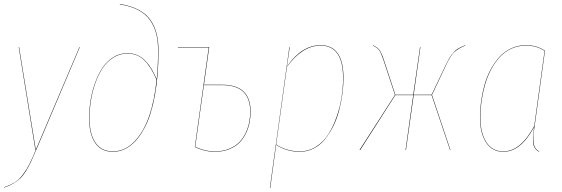

<svg xmlns="http://www.w3.org/2000/svg" viewBox="-30 -754 2824 965"><path d="M371.1 -517.1 151.9 0Q135.7 38.1 125.2 60.3Q114.7 82.5 100.6 105.5Q86.4 128.4 71.8 142.3Q57.1 156.2 37.1 168.2Q17.1 180.2 -9.8 189V187Q22.9 175.8 44.9 161.9Q66.9 147.9 85.4 123Q104 98.1 116.7 73.2Q129.4 48.3 149.9 0H147.9L64 -517.1H65.9L149.9 -1L369.1 -517.1Z M537.6 8.8Q478.5 8.8 448.2 -35.6Q418 -80.1 418 -159.2Q418 -202.6 424.8 -246.8Q431.6 -291 446.8 -334.5Q461.9 -377.9 483.9 -411.6Q505.9 -445.3 538.8 -466.1Q571.8 -486.8 610.8 -486.8Q637.7 -486.8 660.4 -476.8Q683.1 -466.8 700.9 -448Q718.8 -429.2 731.9 -407.2Q745.1 -385.3 757.8 -356Q764.6 -428.2 764.6 -499Q764.6 -546.9 755.4 -583.7Q746.1 -620.6 724.6 -651.9Q703.1 -683.1 664.8 -703.4Q626.5 -723.6 571.8 -731.9L572.8 -733.9Q627.9 -725.1 666.5 -704.6Q705.1 -684.1 726.6 -652.8Q748 -621.6 757.3 -584.2Q766.6 -546.9 766.6 -499Q766.6 -373.5 748.5 -275.1Q730.5 -176.8 698.7 -115.5Q667 -54.2 626.2 -22.7Q585.4 8.8 537.6 8.8ZM537.6 6.8Q597.2 6.8 644.3 -41.3Q691.4 -89.4 719.2 -169.4Q747.1 -249.5 756.8 -353Q731 -415 696.3 -450Q661.6 -484.9 610.8 -484.9Q571.8 -484.9 539.1 -464.1Q506.3 -443.4 484.6 -409.9Q462.9 -376.5 448 -333Q433.1 -289.6 426.5 -245.8Q419.9 -202.1 419.9 -159.2Q419.9 -81.1 449.7 -37.1Q479.5 6.8 537.6 6.8Z M1086.4 -328.1Q1229.5 -328.1 1229.5 -193.8Q1229.5 -165.5 1224.4 -138.7Q1219.2 -111.8 1206.5 -85Q1193.8 -58.1 1174.6 -38.1Q1155.3 -18.1 1124.5 -5.1Q1093.8 7.8 1055.2 8.8Q1002.9 10.3 949.2 -15.1L1019 -515.1H864.3V-517.1H1021.5L995.1 -328.1ZM1055.2 6.8Q1093.8 5.9 1124 -7.1Q1154.3 -20 1173.3 -39.8Q1192.4 -59.6 1204.8 -86.2Q1217.3 -112.8 1222.4 -139.2Q1227.5 -165.5 1227.5 -193.8Q1227.5 -326.2 1086.4 -326.2H994.6L951.2 -16.1Q1004.4 8.3 1055.2 6.8Z M1326.2 190.9 1424.3 -517.1H1426.3L1412.1 -419.9Q1486.8 -526.9 1581.1 -526.9Q1696.3 -526.9 1696.3 -361.8Q1696.3 -322.8 1690.7 -281.5Q1685.1 -240.2 1674.1 -198.2Q1663.1 -156.2 1644.8 -119.4Q1626.5 -82.5 1603 -53.7Q1579.6 -24.9 1547.1 -8.1Q1514.6 8.8 1477.1 8.8Q1411.1 8.8 1357.9 -25.9L1328.1 190.9ZM1477.1 6.8Q1521.5 6.8 1558.8 -17.1Q1596.2 -41 1620.6 -79.6Q1645 -118.2 1662.1 -167.5Q1679.2 -216.8 1686.8 -265.9Q1694.3 -314.9 1694.3 -361.8Q1694.3 -524.9 1581.1 -524.9Q1489.7 -524.9 1412.1 -418L1357.9 -27.8Q1411.1 6.8 1477.1 6.8Z M2308.1 -526.9V-524.9Q2272.9 -510.3 2253.7 -492.4Q2234.4 -474.6 2211.9 -426.8L2141.1 -276.9L2233.9 0H2231.9L2139.2 -275.9H2049.3L2010.3 0H2008.3L2046.9 -275.9H1957L1780.3 0H1776.9L1955.1 -276.9L1897.9 -450.2Q1885.3 -488.3 1876 -501.2Q1866.7 -514.2 1844.2 -524.9V-526.9Q1867.2 -516.1 1877.2 -502.7Q1887.2 -489.3 1899.9 -451.2L1957 -277.8H2046.9L2081.1 -517.1H2083L2049.3 -277.8H2139.2L2210 -426.8Q2226.1 -460.9 2241.2 -480.2Q2256.3 -499.5 2269.8 -508.1Q2283.2 -516.6 2308.1 -526.9Z M2613.3 -526.9Q2668.5 -526.9 2709 -499L2657.2 -121.1Q2647.9 -68.4 2651.6 -37.4Q2655.3 -6.3 2680.2 6.8L2679.2 8.8Q2668.5 2.9 2661.6 -5.6Q2654.8 -14.2 2651.9 -23.7Q2648.9 -33.2 2648.7 -47.1Q2648.4 -61 2649.7 -73.2Q2650.9 -85.4 2652.8 -103.5Q2653.8 -111.3 2654.3 -115.2Q2587.4 8.8 2500 8.8Q2442.9 8.8 2412.6 -38.6Q2382.3 -85.9 2382.3 -164.1Q2382.3 -204.6 2388.2 -245.8Q2394 -287.1 2405.5 -328.4Q2417 -369.6 2436.3 -405Q2455.6 -440.4 2480.2 -467.8Q2504.9 -495.1 2539.3 -511Q2573.7 -526.9 2613.3 -526.9ZM2613.3 -524.9Q2573.7 -524.9 2539.8 -509.3Q2505.9 -493.7 2481.2 -466.3Q2456.5 -439 2437.7 -403.6Q2418.9 -368.2 2407.5 -327.4Q2396 -286.6 2390.1 -245.6Q2384.3 -204.6 2384.3 -164.1Q2384.3 -86.4 2414.1 -39.8Q2443.8 6.8 2500 6.8Q2586.9 6.8 2655.3 -121.1L2707 -498Q2668 -524.9 2613.3 -524.9Z"/></svg>

Font: Fira Sans Compressed Two
Style: Italic
Weight: 100
Width: 3
Italic angle: -8°
Designer: Carrois Corporate & Edenspiekermann AG
Foundry: Carrois Corporate GbR & Edenspiekermann AG
Version: Version 4.203;PS 004.203;hotconv 1.0.88;makeotf.lib2.5.64775